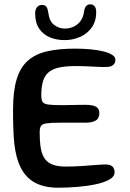

<svg xmlns="http://www.w3.org/2000/svg" viewBox="-20 -850 609 901"><path d="M252.7 30.9Q188.8 30.9 145.4 7.9Q102.1 -15.1 78.2 -61.7Q54.3 -108.2 46.8 -178.8Q45.1 -195.9 44 -214.2Q43 -232.5 42.3 -252.2Q41.6 -271.9 41.4 -292.8Q41.2 -313.8 41.2 -336.2Q41.2 -421.6 58 -477.2Q74.7 -532.9 109.8 -564.4Q144.8 -596 200 -608.9Q255.2 -621.8 331.8 -621.8Q369.3 -621.8 403.6 -618.7Q437.9 -615.5 464.4 -609Q490.9 -602.6 506.2 -592.8Q521.6 -583 521.6 -569.4Q521.6 -555.2 513.3 -547.2Q505 -539.2 491.8 -536.6Q476.2 -534.7 450.9 -535.8Q425.6 -536.9 395.2 -538.5Q364.7 -540.2 333.1 -540Q288.1 -539.8 257.4 -533.2Q226.8 -526.6 208.4 -511.1Q190.1 -495.6 181.9 -469.2Q173.8 -442.7 173.8 -403.5Q173.8 -383.2 179.1 -373.2Q184.4 -363.1 204 -359.8Q223.6 -356.6 266.4 -356.6Q276.9 -356.6 292.3 -356.8Q307.8 -357 324.6 -357.4Q341.3 -357.8 356.1 -357.9Q370.8 -358.1 379.6 -358.1Q417.1 -358.1 431.6 -348.6Q446.2 -339 446.2 -320.6Q446.2 -293.9 428.8 -284.1Q411.4 -274.3 382.8 -274.3Q370.6 -274.3 355.4 -274.3Q340.3 -274.3 324.2 -274.2Q308.1 -274.2 292.9 -274.2Q277.8 -274.2 266.1 -274.2Q221.4 -274.2 200.1 -271.4Q178.7 -268.6 172.4 -259.2Q166.2 -249.9 166.2 -229.9Q166.2 -196.9 169.1 -170.7Q171.9 -144.6 179.4 -125.3Q186.9 -106.1 200.7 -93.4Q214.5 -80.8 235.9 -74.6Q257.3 -68.4 288.1 -68.4Q326 -68.4 362.4 -70.8Q398.9 -73.2 428.5 -75.7Q458.1 -78.2 474.6 -78.2Q497.1 -78.2 507.4 -68.8Q517.8 -59.4 517.8 -41.6Q517.8 -21.4 493.1 -7.4Q468.4 6.6 428.6 14.9Q388.9 23.3 342.4 27.1Q296 30.9 252.7 30.9ZM282.9 -661.8Q245.1 -661.8 213.7 -674.9Q182.2 -688.1 163.6 -715.9Q145 -743.8 145 -787.3Q145 -806.4 153.9 -816.7Q162.8 -826.9 176.6 -826.9Q192 -826.9 198.3 -817.4Q204.6 -807.8 207.1 -788.4Q211.5 -750.1 234.3 -733Q257.1 -715.9 283.9 -715.9Q306.1 -715.9 325.3 -724.7Q344.6 -733.4 357.8 -751.3Q371.1 -769.2 374.6 -796.6Q377.2 -814.8 384.9 -822.3Q392.5 -829.8 403.6 -829.8Q415.1 -829.8 423.2 -821.4Q431.4 -813.1 431.4 -792.8Q431.4 -749.9 410.2 -720.5Q389 -691.2 355.1 -676.5Q321.2 -661.8 282.9 -661.8Z"/></svg>

Font: Gluten Thin
Style: Regular
Weight: 100
Designer: Tyler Finck
Foundry: Etcetera Type Company
Version: Version 1.300